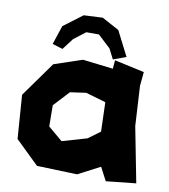

<svg xmlns="http://www.w3.org/2000/svg" viewBox="-78 -739 722 820"><g transform="rotate(10 282.5 -329.0)"><path d="M218.8 -334 288.1 -343.8 375 -318.4 378.9 -191.4 327.1 -153.3 219.7 -122.1 157.2 -174.8 156.2 -266.6ZM381.8 -464.8 250 -480.5 127.9 -439.5 19.5 -288.1 33.2 -98.6 134.8 0 309.6 5.9 405.3 -43.9 435.5 13.7 565.4 0 518.6 -240.2 508.8 -413.1 514.6 -473.6 384.8 -502ZM155.3 -510.7 192.4 -559.6 243.2 -598.6H297.9L352.5 -547.9L375 -503.9L430.7 -524.4L376 -631.8L301.8 -671.9L219.7 -668L137.7 -606.4L110.4 -524.4Z"/></g></svg>

Font: MaokenAssortedSans-Lite
Style: Lite
Weight: 400
Version: Version 1.400